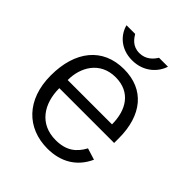

<svg xmlns="http://www.w3.org/2000/svg" viewBox="-199 -825 956 956"><g transform="rotate(45 279.5 -346.5)"><path d="M508 -245V-278C508 -440 427 -540 283 -540C133 -540 47 -431 47 -260C47 -89 149 10 293 10C385 10 458 -31 496 -115L435 -134C406 -80 365 -49 292 -49C178 -49 122 -136 122 -245ZM366 -703C352 -680 326 -650 280 -650C231 -650 210 -684 198 -703H137C151 -649 200 -599 280 -599C364 -599 414 -654 429 -703ZM123 -303C122 -390 171 -482 282 -482C387 -482 435 -404 435 -303Z"/></g></svg>

Font: Cheyenne Sans Light
Style: Regular
Weight: 300
Designer: The Public Sans project authors (U.S. Web Design System), Libre Franklin designed by Pablo Impallari and Rodrigo Fuenzal
Foundry: The Cheyenne Sans Project Authors
Version: Version 2.007